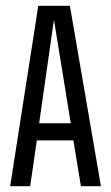

<svg xmlns="http://www.w3.org/2000/svg" viewBox="-20 -642 383 662"><path d="M259 0 233 -158H107L84 0H15L112 -622H221L328 0ZM115 -217H224L166 -574Z"/></svg>

Font: Teko Light
Style: Regular
Weight: 300
Designer: Manushi Parikh, Jonny Pinhorn
Foundry: Indian Type Foundry
Version: Version 1.105;PS 1.0;hotconv 1.0.78;makeotf.lib2.5.61930; tt